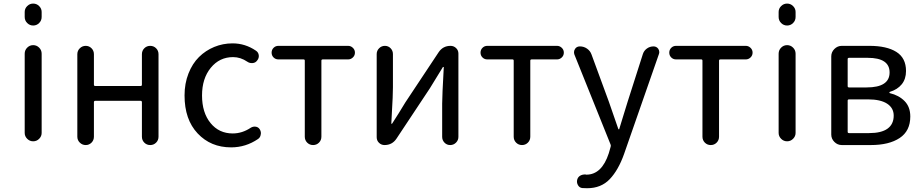

<svg xmlns="http://www.w3.org/2000/svg" viewBox="-20 -794 5045 1051"><path d="M115.2 -701.2V-728.5Q115.2 -747.1 128.9 -760.7Q142.6 -774.4 161.6 -774.4Q180.7 -774.4 194.3 -760.7Q208 -747.1 208 -728.5V-701.2Q208 -681.6 194.3 -668Q180.7 -654.3 161.6 -654.3Q142.6 -654.3 128.9 -668Q115.2 -681.6 115.2 -701.2ZM115.2 -66.4V-500Q115.2 -519.5 128.9 -533.2Q142.6 -546.9 161.6 -546.9Q180.7 -546.9 194.3 -533.2Q208 -519.5 208 -500V-66.4Q208 -47.9 194.3 -34.2Q180.7 -20.5 161.6 -20.5Q142.6 -20.5 128.9 -34.2Q115.2 -47.9 115.2 -66.4Z M403.3 -45.9V-497.1Q403.3 -516.6 417 -529.8Q430.7 -543 449.2 -543Q467.8 -543 481 -529.8Q494.1 -516.6 494.1 -497.1V-330.1Q494.1 -323.2 502 -323.2H749Q756.8 -323.2 756.8 -330.1V-497.1Q756.8 -516.6 770 -529.8Q783.2 -543 802.2 -543Q821.3 -543 834.5 -529.8Q847.7 -516.6 847.7 -497.1V-45.9Q847.7 -26.4 834.5 -13.2Q821.3 0 802.2 0Q783.2 0 770 -13.2Q756.8 -26.4 756.8 -45.9V-234.4Q756.8 -242.2 749 -242.2H502Q494.1 -242.2 494.1 -234.4V-45.9Q494.1 -26.4 481 -13.2Q467.8 0 449.2 0Q430.7 0 417 -13.2Q403.3 -26.4 403.3 -45.9Z M1245.1 12.7Q1133.8 12.7 1062 -63.5Q990.2 -139.6 990.2 -271.5Q990.2 -336.9 1011.7 -391.6Q1033.2 -446.3 1069.3 -481.9Q1105.5 -517.6 1152.8 -537.1Q1200.2 -556.6 1252.9 -556.6Q1322.3 -556.6 1380.9 -516.6Q1394.5 -507.8 1396.5 -491.7Q1398.4 -475.6 1387.7 -462.9Q1378.9 -450.2 1362.8 -448.7Q1346.7 -447.3 1334 -456.1Q1296.9 -481.4 1255.9 -481.4Q1181.6 -481.4 1133.8 -422.9Q1085.9 -364.3 1085.9 -271.5Q1085.9 -177.7 1132.3 -120.6Q1178.7 -63.5 1253.9 -63.5Q1305.7 -63.5 1352.5 -94.7Q1365.2 -102.5 1379.4 -100.6Q1393.6 -98.6 1401.4 -86.9Q1408.2 -76.2 1408.2 -64.5Q1408.2 -61.5 1407.2 -57.6Q1405.3 -42 1392.6 -33.2Q1325.2 12.7 1245.1 12.7Z M1648.4 -45.9V-461.9Q1648.4 -468.8 1641.6 -468.8H1503.9Q1488.3 -468.8 1477.5 -479.5Q1466.8 -490.2 1466.8 -505.9Q1466.8 -521.5 1477.5 -532.2Q1488.3 -543 1503.9 -543H1885.7Q1900.4 -543 1911.6 -532.2Q1922.9 -521.5 1922.9 -505.9Q1922.9 -490.2 1911.6 -479.5Q1900.4 -468.8 1885.7 -468.8H1747.1Q1739.3 -468.8 1739.3 -461.9V-45.9Q1739.3 -26.4 1726.1 -13.2Q1712.9 0 1693.8 0Q1674.8 0 1661.6 -13.2Q1648.4 -26.4 1648.4 -45.9Z M2085 0Q2067.4 0 2054.7 -12.2Q2042 -24.4 2042 -43V-498Q2042 -516.6 2055.2 -529.8Q2068.4 -543 2086.9 -543Q2105.5 -543 2118.2 -529.8Q2130.9 -516.6 2130.9 -498V-316.4Q2130.9 -291 2129.4 -258.3Q2127.9 -225.6 2125.5 -184.1Q2123 -142.6 2122.1 -118.2Q2122.1 -116.2 2124 -116.2Q2126 -116.2 2127 -118.2Q2163.1 -173.8 2198.2 -232.4L2380.9 -507.8Q2404.3 -543 2446.3 -543Q2463.9 -543 2476.6 -530.8Q2489.3 -518.6 2489.3 -501V-44.9Q2489.3 -26.4 2476.1 -13.2Q2462.9 0 2444.3 0Q2425.8 0 2413.1 -13.2Q2400.4 -26.4 2400.4 -44.9V-226.6Q2400.4 -268.6 2409.2 -425.8Q2409.2 -427.7 2407.2 -427.7Q2405.3 -427.7 2404.3 -426.8Q2347.7 -335 2333 -310.5L2150.4 -35.2Q2127 0 2085 0Z M2792 -45.9V-461.9Q2792 -468.8 2785.2 -468.8H2647.5Q2631.8 -468.8 2621.1 -479.5Q2610.4 -490.2 2610.4 -505.9Q2610.4 -521.5 2621.1 -532.2Q2631.8 -543 2647.5 -543H3029.3Q3043.9 -543 3055.2 -532.2Q3066.4 -521.5 3066.4 -505.9Q3066.4 -490.2 3055.2 -479.5Q3043.9 -468.8 3029.3 -468.8H2890.6Q2882.8 -468.8 2882.8 -461.9V-45.9Q2882.8 -26.4 2869.6 -13.2Q2856.4 0 2837.4 0Q2818.4 0 2805.2 -13.2Q2792 -26.4 2792 -45.9Z M3194.3 236.3Q3179.7 236.3 3167 235.4Q3151.4 233.4 3143.6 219.2Q3135.7 205.1 3139.6 189.5Q3143.6 174.8 3156.2 167.5Q3168.9 160.2 3185.5 161.1Q3187.5 162.1 3189.5 162.1Q3274.4 162.1 3312.5 44.9L3322.3 10.7Q3325.2 3.9 3322.3 -2.9L3124 -496.1Q3122.1 -502.9 3122.1 -508.8Q3122.1 -517.6 3127.9 -526.4Q3136.7 -540 3154.3 -540Q3175.8 -540 3193.4 -527.8Q3210.9 -515.6 3217.8 -496.1L3312.5 -238.3Q3350.6 -127 3364.3 -88.9Q3365.2 -85.9 3367.7 -85.9Q3370.1 -85.9 3370.1 -88.9Q3376 -106.4 3391.6 -159.2Q3407.2 -211.9 3416 -238.3L3499 -498Q3504.9 -516.6 3521 -528.3Q3537.1 -540 3557.6 -540Q3573.2 -540 3583 -527.3Q3588.9 -518.6 3588.9 -508.8Q3588.9 -503.9 3586.9 -498L3396.5 47.9Q3365.2 136.7 3317.9 186.5Q3270.5 236.3 3194.3 236.3Z M3825.2 -45.9V-461.9Q3825.2 -468.8 3818.4 -468.8H3680.7Q3665 -468.8 3654.3 -479.5Q3643.6 -490.2 3643.6 -505.9Q3643.6 -521.5 3654.3 -532.2Q3665 -543 3680.7 -543H4062.5Q4077.1 -543 4088.4 -532.2Q4099.6 -521.5 4099.6 -505.9Q4099.6 -490.2 4088.4 -479.5Q4077.1 -468.8 4062.5 -468.8H3923.8Q3916 -468.8 3916 -461.9V-45.9Q3916 -26.4 3902.8 -13.2Q3889.6 0 3870.6 0Q3851.6 0 3838.4 -13.2Q3825.2 -26.4 3825.2 -45.9Z M4242.2 -701.2V-728.5Q4242.2 -747.1 4255.9 -760.7Q4269.5 -774.4 4288.6 -774.4Q4307.6 -774.4 4321.3 -760.7Q4335 -747.1 4335 -728.5V-701.2Q4335 -681.6 4321.3 -668Q4307.6 -654.3 4288.6 -654.3Q4269.5 -654.3 4255.9 -668Q4242.2 -681.6 4242.2 -701.2ZM4242.2 -66.4V-500Q4242.2 -519.5 4255.9 -533.2Q4269.5 -546.9 4288.6 -546.9Q4307.6 -546.9 4321.3 -533.2Q4335 -519.5 4335 -500V-66.4Q4335 -47.9 4321.3 -34.2Q4307.6 -20.5 4288.6 -20.5Q4269.5 -20.5 4255.9 -34.2Q4242.2 -47.9 4242.2 -66.4Z M4587.9 0Q4564.5 0 4547.4 -17.1Q4530.3 -34.2 4530.3 -57.6V-485.4Q4530.3 -508.8 4547.4 -525.9Q4564.5 -543 4587.9 -543H4739.3Q4834 -543 4886.7 -509.8Q4939.5 -476.6 4939.5 -405.3Q4939.5 -361.3 4916 -332.5Q4892.6 -303.7 4850.6 -291Q4848.6 -290 4848.6 -287.6Q4848.6 -285.2 4850.6 -284.2Q4900.4 -272.5 4931.6 -240.7Q4962.9 -209 4962.9 -156.2Q4962.9 -77.1 4904.8 -38.6Q4846.7 0 4747.1 0ZM4620.1 -322.3Q4620.1 -315.4 4627.9 -315.4H4723.6Q4849.6 -315.4 4849.6 -397.5Q4849.6 -477.5 4729.5 -477.5H4627.9Q4620.1 -477.5 4620.1 -470.7ZM4620.1 -72.3Q4620.1 -65.4 4627.9 -65.4H4737.3Q4804.7 -65.4 4838.4 -89.8Q4872.1 -114.3 4872.1 -161.1Q4872.1 -203.1 4835.9 -226.6Q4799.8 -250 4731.4 -250H4627.9Q4620.1 -250 4620.1 -243.2Z"/></svg>

Font: Gen Jyuu Gothic P Regular
Style: Regular
Weight: 400
Designer: [Source Han Sans]
Ryoko NISHIZUKA  (kana & ideographs); Paul D. Hunt (Latin, Greek & Cyrillic); Wenlong ZHANG  (bopomofo
Version: Version 1.002.20150607